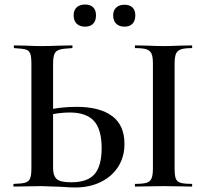

<svg xmlns="http://www.w3.org/2000/svg" viewBox="-20 -826 913 850"><path d="M252 1Q168 -2 162 -2L98 -1Q78 0 42 0Q39 0 39 -6Q39 -12 42 -12Q77 -13 92 -17.5Q107 -22 113 -35.5Q119 -49 119 -81V-544Q119 -576 113.5 -589.5Q108 -603 93.5 -607Q79 -611 43 -613Q41 -613 41 -619Q41 -625 43 -625L92 -624Q136 -622 166 -622Q197 -622 245 -624L299 -625Q301 -625 301 -619Q301 -613 299 -613Q261 -611 244.5 -606.5Q228 -602 221.5 -588Q215 -574 215 -542V-81Q215 -49 230.5 -34Q246 -19 295 -19Q368 -19 399 -55.5Q430 -92 430 -170Q430 -253 396 -290.5Q362 -328 288 -328Q241 -328 174 -313L170 -335Q242 -353 319 -353Q421 -353 476 -312.5Q531 -272 531 -189Q531 -131 503 -87.5Q475 -44 425.5 -20Q376 4 313 4Q288 4 252 1ZM829 -12Q831 -12 831 -6Q831 0 829 0Q796 0 777 -1L704 -2L632 -1Q612 0 579 0Q577 0 577 -6Q577 -12 579 -12Q613 -12 629 -17Q645 -22 651 -36.5Q657 -51 657 -81V-544Q657 -574 651 -588Q645 -602 629 -607.5Q613 -613 579 -613Q577 -613 577 -619Q577 -625 579 -625L632 -624Q676 -622 704 -622Q732 -622 778 -624L829 -625Q831 -625 831 -619Q831 -613 829 -613Q795 -613 779.5 -607Q764 -601 758.5 -586.5Q753 -572 753 -542V-81Q753 -50 758 -36Q763 -22 778.5 -17Q794 -12 829 -12ZM306 -758Q306 -781 319.5 -793.5Q333 -806 357 -806Q380 -806 392.5 -793.5Q405 -781 405 -758Q405 -734 392.5 -721Q380 -708 357 -708Q333 -708 319.5 -721Q306 -734 306 -758ZM481 -758Q481 -780 494.5 -792.5Q508 -805 531 -805Q554 -805 566.5 -793Q579 -781 579 -758Q579 -734 566.5 -721Q554 -708 531 -708Q508 -708 494.5 -721Q481 -734 481 -758Z"/></svg>

Font: Cormorant Unicase SemiBold
Style: Regular
Weight: 600
Designer: Christian Thalmann (Catharsis Fonts)
Foundry: Catharsis Fonts
Version: Version 4.000